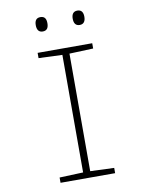

<svg xmlns="http://www.w3.org/2000/svg" viewBox="-97 -970 794 1039"><g transform="rotate(-10 300.0 -451.0)"><path d="M401 -823C425 -823 433 -841 433 -863C433 -885 425 -902 401 -902C378 -902 369 -886 369 -863C369 -839 378 -823 401 -823ZM198 -823C223 -823 230 -841 230 -863C230 -885 223 -902 198 -902C175 -902 166 -887 166 -863C166 -839 175 -823 198 -823ZM150 0H450V-29L319 -34V-680L450 -685V-714H150V-685L280 -680V-34L150 -29Z"/></g></svg>

Font: Noto Sans Mono ExtraLight
Style: Regular
Weight: 200
Designer: Monotype Design Team
Foundry: Monotype Imaging Inc.
Version: Version 2.014